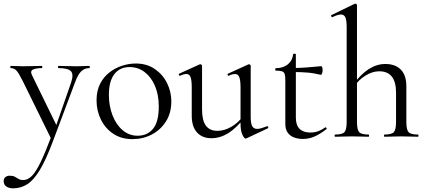

<svg xmlns="http://www.w3.org/2000/svg" viewBox="-55 -745 2319 1046"><path d="M431.4 -386Q434.2 -386 434.2 -380Q434.2 -374 431.4 -374Q406.2 -374 388 -357Q369.8 -340 354.2 -297.4L232 28Q196 124 162.9 179.5Q129.8 235 94.6 258Q59.4 281 15.8 281Q-5.2 281 -20.1 271.3Q-35 261.6 -35 241.6Q-35 227.2 -25.3 219.7Q-15.6 212.2 -3.8 212.2Q15.6 212.2 26 217.9Q36.4 223.6 46 229.7Q55.6 235.8 71.6 235.8Q96.4 235.8 118.8 213.3Q141.2 190.8 167 136.9Q192.8 83 227.8 -10.2L227.2 18.4L69.2 -303Q47.2 -347 34.7 -360.5Q22.2 -374 3.4 -374Q1.2 -374 1.2 -380Q1.2 -386 3.4 -386Q19.4 -386 36.7 -385Q54 -384 70 -384Q102.8 -384 127.8 -385Q152.8 -386 173.2 -386Q175.4 -386 175.4 -380Q175.4 -374 173.2 -374Q141.4 -374 124.6 -366Q107.8 -358 119.6 -335L257 -53.4L233.8 -12L332 -294.4Q347.4 -339.4 331.7 -356.7Q316 -374 263 -374Q261 -374 261 -380Q261 -386 263 -386Q287 -386 308.5 -385Q330 -384 364 -384Q385.6 -384 399.1 -385Q412.6 -386 431.4 -386Z M666.4 13Q606.6 13 562.6 -16Q518.6 -45 494.8 -93.5Q471 -142 471 -198Q471 -250 490.2 -288Q509.4 -326 541.2 -350.5Q573 -375 610.4 -387Q647.8 -399 684.2 -399Q745 -399 788.5 -369Q832 -339 855.2 -292Q878.4 -245 878.4 -192.8Q878.4 -129.4 849.1 -83.3Q819.8 -37.2 771.8 -12.1Q723.8 13 666.4 13ZM694.8 -5.6Q747.6 -5.6 778.8 -43.4Q810 -81.2 810 -165Q810 -228.4 789.5 -276.6Q769 -324.8 733.2 -352.2Q697.4 -379.6 651 -379.6Q597.6 -379.6 567.9 -341Q538.2 -302.4 538.2 -228.6Q538.2 -167.8 558 -116.7Q577.8 -65.6 613.2 -35.6Q648.6 -5.6 694.8 -5.6Z M1096.4 8Q1047 8 1018.3 -23.4Q989.6 -54.8 989.6 -114.6V-268Q989.6 -307.4 983.3 -324.6Q977 -341.8 960.2 -341.8Q946 -341.8 926.4 -332.4Q922.4 -330.6 919.9 -336.6Q917.4 -342.6 921.2 -343.6L1032 -394Q1034.2 -395 1036.2 -395Q1038.8 -395 1042.3 -392.5Q1045.8 -390 1045.8 -386.8V-148.2Q1045.8 -88.6 1066.7 -60.4Q1087.6 -32.2 1129.6 -32.2Q1168.2 -32.2 1206.8 -55.1Q1245.4 -78 1273.6 -117.4L1278.8 -106.2Q1232.8 -46.8 1188.4 -19.4Q1144 8 1096.4 8ZM1310.8 -386.8V-107.2Q1310.8 -73.2 1318.9 -58Q1327 -42.8 1346 -42.8Q1356.2 -42.8 1368.7 -46.6Q1381.2 -50.4 1399 -57Q1403.8 -59 1406 -53.5Q1408.2 -48 1404.4 -46L1287.2 9Q1285.2 10 1283 10Q1275.4 10 1265.4 -11.4Q1255.4 -32.8 1255.4 -73.2V-268Q1255.4 -307.4 1248.7 -324.6Q1242 -341.8 1225.2 -341.8Q1211 -341.8 1191.2 -332.4Q1187.4 -330.6 1185.3 -336.6Q1183.2 -342.6 1187 -343.6L1297.8 -394Q1299.8 -395 1301.2 -395Q1303.8 -395 1307.3 -392.5Q1310.8 -390 1310.8 -386.8Z M1595 12Q1571 12 1548.9 4.4Q1526.8 -3.2 1513.1 -21.2Q1499.4 -39.2 1499.4 -70.4V-305.2Q1499.4 -329.4 1496 -341Q1492.6 -352.6 1481.6 -356.4Q1470.6 -360.2 1447.6 -360.2Q1444.4 -360.2 1444.4 -366.8Q1444.4 -373.4 1447.6 -373.4Q1488.2 -373.8 1513.4 -394.7Q1538.6 -415.6 1541.8 -449.2Q1542.2 -452.4 1549.5 -452.4Q1556.8 -452.4 1556.8 -449.2V-104.2Q1556.8 -62.6 1577.3 -42.8Q1597.8 -23 1635.8 -23Q1662 -23 1682.5 -31.7Q1703 -40.4 1716.2 -50.6Q1720 -52.8 1723.3 -48.3Q1726.6 -43.8 1722.6 -40.8Q1685.6 -12.6 1656.3 -0.3Q1627 12 1595 12ZM1692.4 -337.4Q1653 -347.2 1616.9 -349.9Q1580.8 -352.6 1540.2 -352.6V-374.6Q1579.6 -374.6 1616.7 -377.6Q1653.8 -380.6 1695.6 -384.6Q1698.4 -384.6 1700.5 -377.9Q1702.6 -371.2 1702.6 -361.4Q1702.6 -353.8 1699.5 -345.1Q1696.4 -336.4 1692.4 -337.4Z M1770.8 0Q1768 0 1768 -6Q1768 -12 1770.8 -12Q1809.8 -12 1821.7 -25.3Q1833.6 -38.6 1833.6 -81V-597.8Q1833.6 -633.4 1826.8 -649.7Q1820 -666 1802.2 -666Q1786.6 -666 1756.2 -651.8Q1752.4 -650 1749.8 -655.6Q1747.2 -661.2 1750.8 -663L1878.4 -724.8Q1879.6 -725 1879.8 -725Q1880 -725 1881 -725Q1884.4 -725 1887.1 -722.5Q1889.8 -720 1889.8 -716.8V-81Q1889.8 -38.6 1901.7 -25.3Q1913.6 -12 1953.4 -12Q1955.8 -12 1955.8 -6Q1955.8 0 1953.4 0Q1935 0 1911.9 -1Q1888.8 -2 1862.2 -2Q1836.4 -2 1812.4 -1Q1788.4 0 1770.8 0ZM2039.8 0Q2037 0 2037 -6Q2037 -12 2039.8 -12Q2078.8 -12 2090.7 -25.3Q2102.6 -38.6 2102.6 -81V-240.2Q2102.6 -356.6 2011 -356.6Q1973.8 -356.6 1935.9 -333.2Q1898 -309.8 1871.2 -270.2L1866.8 -282.2Q1911.4 -341.8 1954.6 -369.1Q1997.8 -396.4 2044.2 -396.4Q2098.6 -396.4 2128.7 -365.8Q2158.8 -335.2 2158.8 -274.6V-81Q2158.8 -38.6 2170.7 -25.3Q2182.6 -12 2222.4 -12Q2224.8 -12 2224.8 -6Q2224.8 0 2222.4 0Q2204 0 2180.9 -1Q2157.8 -2 2131.2 -2Q2105.4 -2 2081.4 -1Q2057.4 0 2039.8 0Z"/></svg>

Font: Cormorant Garamond Light
Style: Regular
Weight: 300
Designer: Christian Thalmann (Catharsis Fonts)
Foundry: Catharsis Fonts
Version: Version 4.001